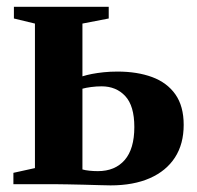

<svg xmlns="http://www.w3.org/2000/svg" viewBox="-20 -543 581 566"><path d="M19.5 0V-33.5L83 -47.5V-473.5L21 -488.5V-523H300.5V-488.5L223 -473.5V-318Q235.5 -322 251 -325Q266.5 -328 285.5 -330Q304.5 -332 326.5 -332Q384.5 -332 428.5 -315.8Q472.5 -299.5 497 -264.8Q521.5 -230 521.5 -175Q521.5 -118.5 495.8 -78.8Q470 -39 421.8 -17.8Q373.5 3.5 306 3.5Q295 3.5 273.8 2.8Q252.5 2 227.8 1.5Q203 1 180.5 0.5Q158 0 144.5 0ZM268.5 -38.5Q319 -38.5 347.5 -71.2Q376 -104 376 -168.5Q376 -231 349.2 -259.8Q322.5 -288.5 279.5 -288.5Q264.5 -288.5 249 -286.5Q233.5 -284.5 223 -281.5V-43.5Q231.5 -41 243.5 -39.8Q255.5 -38.5 268.5 -38.5Z"/></svg>

Font: Merriweather 96pt
Style: Bold
Weight: 700
Version: Version 2.100